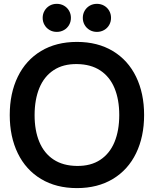

<svg xmlns="http://www.w3.org/2000/svg" viewBox="-20 -950 790 985"><path d="M30 -360Q30 -471.5 71.3 -556.4Q112.6 -641.3 190.5 -688.2Q268.4 -735 374.7 -735Q480.9 -735 558.8 -688.2Q636.8 -641.3 678 -556.4Q719.3 -471.5 719.3 -360Q719.3 -248.5 678 -163.6Q636.8 -78.7 558.8 -31.8Q480.9 15 374.7 15Q268.4 15 190.5 -31.8Q112.6 -78.7 71.3 -163.6Q30 -248.5 30 -360ZM591.8 -360Q591.8 -439.4 567.4 -498Q543 -556.5 494.5 -588.5Q446 -620.5 374.7 -621.3Q303.8 -622.2 255.1 -590Q206.4 -557.8 182 -498.8Q157.7 -439.9 157.5 -360Q157.3 -280.7 181.8 -222.1Q206.2 -163.5 254.8 -131.5Q303.3 -99.5 374.7 -98.7Q445.6 -97.8 494.3 -130Q543 -162.2 567.4 -221.2Q591.8 -280.2 591.8 -360ZM404.8 -858.3Q404.8 -878.4 414.3 -894.8Q423.8 -911.2 440.2 -920.8Q456.7 -930.3 477.2 -930.3Q497.6 -930.3 514.2 -920.8Q530.8 -911.2 540.2 -894.8Q549.6 -878.4 549.6 -858.3Q549.6 -838.3 540.2 -821.9Q530.8 -805.5 514.2 -796Q497.6 -786.4 477.2 -786.4Q456.7 -786.4 440.2 -796Q423.8 -805.5 414.3 -821.9Q404.8 -838.3 404.8 -858.3ZM198.9 -858.3Q198.9 -878.4 208.5 -894.8Q218 -911.2 234.4 -920.8Q250.8 -930.3 271.3 -930.3Q291.8 -930.3 308.4 -920.8Q325 -911.2 334.4 -894.8Q343.8 -878.4 343.8 -858.3Q343.8 -838.3 334.4 -821.9Q325 -805.5 308.4 -796Q291.8 -786.4 271.3 -786.4Q250.8 -786.4 234.4 -796Q218 -805.5 208.5 -821.9Q198.9 -838.3 198.9 -858.3Z"/></svg>

Font: Tap Sans
Style: Regular
Weight: 400
Designer: Tap Payments
Foundry: Tap Payments
Version: Version 1.001;Glyphs 3.1.2 (3151)